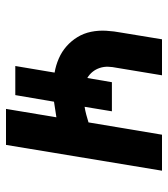

<svg xmlns="http://www.w3.org/2000/svg" viewBox="20 -580 560 640"><g transform="rotate(90 300.0 -260.0)"><path d="M343 0 371 -168Q358 -166 345 -164Q332 -162 319 -160L297 -31H200L222 -162Q198 -166 175 -176Q152 -186 134 -202Q116 -218 103.5 -238.5Q91 -259 86 -283.5Q81 -308 82.5 -334Q84 -360 89 -386L111 -520H231L206 -369Q203 -355 202.5 -340.5Q202 -326 206.5 -312.5Q211 -299 219.5 -288.5Q228 -278 240 -271L254 -353H351L336 -262Q349 -264 362 -267.5Q375 -271 388 -275L429 -520H549L463 0Z"/></g></svg>

Font: Zed Sans Extended
Style: Bold Italic
Weight: 700
Width: 7
Italic angle: -9°
Designer: Belleve Invis
Foundry: Belleve Invis
Version: Version 1.0.0; ttfautohint (v1.8.4)